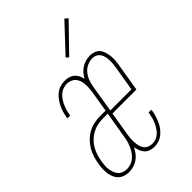

<svg xmlns="http://www.w3.org/2000/svg" viewBox="-226 -850 951 951"><g transform="rotate(-45 250.0 -374.5)"><path d="M99 8Q84 8 69 3Q54 -2 43.5 -12Q33 -22 27 -36Q21 -50 19 -65Q17 -80 17.5 -96.5Q18 -113 21 -128Q24 -149 30.5 -170Q37 -191 48.5 -210Q60 -229 76 -245Q92 -261 112 -271.5Q132 -282 153 -286Q174 -290 195 -290H232L250 -400Q252 -413 253 -426.5Q254 -440 253 -453.5Q252 -467 248 -479Q244 -491 236 -500.5Q228 -510 216 -515Q204 -520 191 -520Q177 -520 164 -515.5Q151 -511 140 -501.5Q129 -492 121 -480Q113 -468 107.5 -455.5Q102 -443 98 -430Q94 -417 92 -403Q92 -402 91.5 -400.5Q91 -399 91 -397H71Q72 -399 72 -400.5Q72 -402 72 -404Q75 -420 79.5 -435.5Q84 -451 91.5 -466Q99 -481 109 -494.5Q119 -508 132.5 -518.5Q146 -529 162 -533.5Q178 -538 194 -538Q208 -538 221.5 -534Q235 -530 245 -521.5Q255 -513 261 -500.5Q267 -488 270 -475Q277 -489 287.5 -501Q298 -513 311.5 -521.5Q325 -530 340 -534Q355 -538 370 -538Q386 -538 400 -532.5Q414 -527 423 -515.5Q432 -504 436 -489Q440 -474 441.5 -459Q443 -444 441.5 -428Q440 -412 437 -397L414 -256H246L225 -130Q223 -117 222 -104Q221 -91 222 -78Q223 -65 226 -52.5Q229 -40 236.5 -30Q244 -20 255.5 -15Q267 -10 280 -10Q294 -10 307 -15Q320 -20 330 -29.5Q340 -39 347.5 -51Q355 -63 360.5 -75.5Q366 -88 369.5 -101Q373 -114 375 -127Q376 -128 376 -129.5Q376 -131 376 -133H396Q395 -131 395 -129.5Q395 -128 395 -126Q392 -110 387.5 -95Q383 -80 376.5 -65Q370 -50 360 -36.5Q350 -23 337 -12.5Q324 -2 308.5 3Q293 8 278 8Q263 8 249 3.5Q235 -1 225.5 -11Q216 -21 211 -34.5Q206 -48 203 -62Q196 -47 185.5 -33.5Q175 -20 161 -10.5Q147 -1 131 3.5Q115 8 99 8ZM249 -274H397L418 -400Q420 -412 421.5 -425Q423 -438 422.5 -451Q422 -464 419.5 -476Q417 -488 410.5 -498.5Q404 -509 393 -514.5Q382 -520 369 -520Q351 -520 333 -512Q315 -504 302.5 -489Q290 -474 283 -456Q276 -438 273 -420ZM102 -10Q117 -10 131 -15Q145 -20 156.5 -30Q168 -40 176.5 -53Q185 -66 191 -80Q197 -94 200.5 -108Q204 -122 206 -136L229 -272H195Q176 -272 157 -268Q138 -264 120.5 -254.5Q103 -245 88.5 -230.5Q74 -216 64 -198.5Q54 -181 48.5 -162.5Q43 -144 40 -126Q38 -113 37 -99.5Q36 -86 38 -73.5Q40 -61 44.5 -49Q49 -37 57 -28Q65 -19 77 -14.5Q89 -10 102 -10ZM291 -604 278 -616 410 -757 426 -743Z"/></g></svg>

Font: Iosevka Curly Thin Oblique
Style: Regular
Weight: 100
Italic angle: -9°
Monospace: yes
Designer: Belleve Invis
Foundry: Belleve Invis
Version: Version 11.1.0; ttfautohint (v1.8.3)